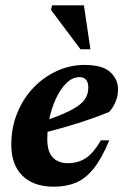

<svg xmlns="http://www.w3.org/2000/svg" viewBox="-20 -690 470 723"><path d="M391.5 -161.5Q363 -93 332.5 -55Q302 -17 265.5 -2Q229 13 183 13Q106 13 64.2 -28.5Q22.5 -70 22.5 -144.5Q22.5 -210 45.2 -265.2Q68 -320.5 107 -360.8Q146 -401 195.2 -423.2Q244.5 -445.5 298 -445.5Q366 -445.5 395.2 -418.5Q424.5 -391.5 424.5 -352.5Q424.5 -329 415.2 -306.8Q406 -284.5 391 -268.5Q340 -247.5 280 -228.2Q220 -209 159 -193.5Q158 -180.5 158 -168Q158 -118 179 -96.8Q200 -75.5 235 -75.5Q273 -75.5 302 -93.8Q331 -112 360 -161.5ZM279 -399.5Q253 -399.5 230.2 -377.2Q207.5 -355 190.8 -319Q174 -283 165.5 -241Q226 -262.5 257.8 -281Q289.5 -299.5 301 -318.2Q312.5 -337 312.5 -360Q312.5 -399.5 279 -399.5ZM320.5 -504.5H283L172 -652.5L176 -670H296Z"/></svg>

Font: Newsreader Text
Style: Bold Italic
Weight: 700
Italic angle: -17°
Designer: Hugues Gentile
Foundry: Production Type
Version: Version 1.001